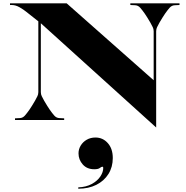

<svg xmlns="http://www.w3.org/2000/svg" viewBox="-20 -720 1117 1152"><path d="M451.1 200.3Q451.1 175.1 464.3 153.3Q477.5 131.5 500.5 118.3Q523.5 105.1 552.7 105.1Q597.1 105.1 626.9 138.7Q656.7 172.3 656.7 228.3Q656.7 282.3 630.7 323.9Q604.7 365.5 558.1 388.9Q511.5 412.3 449.5 412.3V404.3Q497.1 402.3 530.7 383.9Q564.3 365.5 581.9 339.1Q599.5 312.7 599.5 287.1Q599.5 285.5 598.5 282.9Q597.5 280.3 593.9 280.3Q588.7 280.3 578.9 287.9Q569.1 295.5 545.5 295.5Q501.9 295.5 476.5 266.7Q451.1 237.9 451.1 200.3ZM99.5 -11.5Q117 -12.5 129.5 -26.8Q142 -41 156 -61Q161.5 -69 171.2 -84.2Q181 -99.5 190.2 -115.8Q199.5 -132 204.5 -143Q207 -148.5 208.5 -154.2Q210 -160 210 -167.5V-592L136 -650.5Q122 -662 98 -676Q74 -690 50 -690H40V-700H380L902 -238.5V-532.5Q902 -540 900.5 -545.8Q899 -551.5 896.5 -557Q891.5 -568 882.2 -584.2Q873 -600.5 863.2 -615.8Q853.5 -631 848 -639Q834 -659 821.5 -673.2Q809 -687.5 791.5 -688.5L762 -690V-700H1057V-690L1027.5 -688.5Q1010 -687.5 997.5 -673.2Q985 -659 971 -639Q965.5 -631 955.8 -615.8Q946 -600.5 936.8 -584.2Q927.5 -568 922.5 -557Q920 -551.5 918.5 -545.8Q917 -540 917 -532.5V45L225 -580.5V-167.5Q225 -160 226.5 -154.2Q228 -148.5 230.5 -143Q235.5 -132 244.8 -115.8Q254 -99.5 263.8 -84.2Q273.5 -69 279 -61Q293 -41 305.5 -26.8Q318 -12.5 335.5 -11.5L365 -10V0H70V-10Z"/></svg>

Font: Engraving CC
Style: Bold
Weight: 700
Designer: indestructible type*
Foundry: Cowboy Collective
Version: Version 1.000